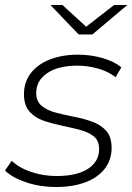

<svg xmlns="http://www.w3.org/2000/svg" viewBox="-27 -745 530 769"><path d="M196 4Q134 4 78.5 -14.5Q23 -33 -7 -62L20 -101Q49 -73 97.5 -56.5Q146 -40 200 -40Q281 -40 325.5 -69Q370 -98 370 -148Q370 -182 348.5 -199Q327 -216 292.5 -225Q258 -234 219.5 -242Q181 -250 146.5 -262Q112 -274 90.5 -299Q69 -324 69 -368Q69 -416 96 -451.5Q123 -487 172 -506.5Q221 -526 287 -526Q336 -526 383.5 -512.5Q431 -499 459 -475L436 -436Q406 -459 365.5 -470.5Q325 -482 283 -482Q206 -482 162 -452Q118 -422 118 -373Q118 -339 140 -321Q162 -303 196 -294Q230 -285 269 -277.5Q308 -270 342.5 -257.5Q377 -245 398.5 -221Q420 -197 420 -153Q420 -104 392 -68.5Q364 -33 314 -14.5Q264 4 196 4ZM288 -607 175 -725H223L318 -638L430 -725H483L343 -607Z"/></svg>

Font: Montserrat Thin Light
Style: Italic
Weight: 300
Italic angle: -11.3°
Version: Version 9.000